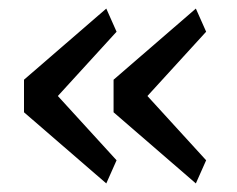

<svg xmlns="http://www.w3.org/2000/svg" viewBox="-20 -508 553 448"><path d="M252 -134 115 -284 252 -434 228 -488 36 -322V-246L228 -80ZM461 -134 324 -284 461 -434 437 -488 245 -322V-246L437 -80Z"/></svg>

Font: IBMKR
Style: Regular
Weight: 400
Designer: Mike Abbink; Paul van der Laan; Pieter van Rosmalen; Wujin Sim; Chorong Kim; Dohee Lee;
Foundry: Sandoll Inc.
Version: Version 1.002